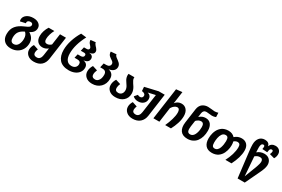

<svg xmlns="http://www.w3.org/2000/svg" viewBox="127 -2222 5747 3906"><g transform="rotate(30 3001.0 -268.5)"><path d="M377.9 -254.9Q496.1 -187 496.1 -63Q496.1 16.6 461.9 81.1Q427.7 145.5 363 183.3Q298.3 221.2 214.8 221.2Q111.8 221.2 54.4 164.3Q-2.9 107.4 -2.9 8.8Q-2.9 -51.3 12.5 -99.6Q27.8 -147.9 59.1 -185.3Q90.3 -222.7 132.1 -251Q173.8 -279.3 231.9 -304.2Q303.2 -334 328.1 -354.2Q353 -374.5 353 -403.8Q353 -424.8 338.9 -437Q324.7 -449.2 297.9 -449.2Q264.6 -449.2 245.4 -433.6Q226.1 -418 226.1 -396Q226.1 -386.7 228 -377L103 -349.1Q96.2 -372.1 96.2 -392.1Q96.2 -457 156.2 -502Q216.3 -546.9 311 -546.9Q392.6 -546.9 441.4 -508.5Q490.2 -470.2 490.2 -410.2Q490.2 -358.4 462.4 -321.3Q434.6 -284.2 377.9 -254.9ZM223.1 115.2Q256.3 115.2 282.2 97.7Q308.1 80.1 323 51.3Q337.9 22.5 345.5 -11Q353 -44.4 353 -80.1Q353 -127.9 339.4 -161.1Q325.7 -194.3 297.9 -220.2Q214.4 -182.6 177.7 -129.9Q141.1 -77.1 141.1 7.8Q141.1 115.2 223.1 115.2Z M941.4 -529.8H1081.5L1006.3 4.9Q991.7 108.9 927.5 165Q863.3 221.2 752.4 221.2Q661.1 221.2 606.4 172.6Q551.8 124 551.8 53.2Q551.8 -12.7 591.3 -75.2L704.6 -38.1Q684.6 4.4 684.6 46.9Q684.6 79.1 705.3 97.2Q726.1 115.2 764.6 115.2Q808.6 115.2 834 85.2Q859.4 55.2 865.7 5.9L890.6 -168Q831.5 -119.1 759.8 -119.1Q689.5 -119.1 645 -166Q600.6 -212.9 600.6 -296.9Q600.6 -355.5 620.4 -416.7Q640.1 -478 674.3 -529.8H808.6Q779.8 -478.5 761.7 -418.2Q743.7 -357.9 743.7 -306.2Q743.7 -226.1 806.6 -226.1Q860.8 -226.1 904.8 -270Z M1458.5 17.1Q1382.3 17.1 1325.2 -4.9Q1268.1 -26.9 1232.9 -68.1Q1197.8 -109.4 1180.4 -165.3Q1163.1 -221.2 1163.1 -292Q1163.1 -404.8 1202.1 -526.1Q1241.2 -647.5 1307.1 -755.9L1435.5 -741.2Q1308.1 -498.5 1308.1 -295.9Q1308.1 -196.3 1347.4 -141.6Q1386.7 -86.9 1461.4 -86.9Q1517.1 -86.9 1549.8 -117.2Q1582.5 -147.5 1582.5 -196.8Q1582.5 -264.2 1503.4 -264.2H1435.5L1456.5 -356H1525.4Q1560.5 -356 1579.3 -371.1Q1598.1 -386.2 1598.1 -413.1Q1598.1 -451.2 1550.3 -451.2H1475.1L1496.1 -543H1560.5Q1585.4 -543 1599.9 -553.7Q1614.3 -564.5 1614.3 -584Q1614.3 -597.7 1605.7 -611.6Q1597.2 -625.5 1585.2 -638.7Q1573.2 -651.9 1561.5 -666.3Q1549.8 -680.7 1542.5 -700.2Q1535.2 -719.7 1537.1 -741.2L1652.3 -752.9Q1653.8 -735.8 1664.1 -718.5Q1674.3 -701.2 1688.2 -686.5Q1702.1 -671.9 1715.8 -657Q1729.5 -642.1 1739 -623.5Q1748.5 -605 1748.5 -585.9Q1748.5 -513.7 1641.1 -500Q1689.5 -498.5 1714.8 -475.6Q1740.2 -452.6 1740.2 -416Q1740.2 -321.8 1617.2 -309.1Q1671.9 -300.8 1698.5 -270.5Q1725.1 -240.2 1725.1 -192.9Q1725.1 -130.9 1689.7 -82.5Q1654.3 -34.2 1593.8 -8.5Q1533.2 17.1 1458.5 17.1Z M2153.8 -407.2Q2210 -396 2243.4 -358.2Q2276.9 -320.3 2276.9 -254.9Q2276.9 -133.8 2200.9 -58.3Q2125 17.1 2004.9 17.1Q1910.6 17.1 1854.7 -33Q1798.8 -83 1798.8 -158.2Q1798.8 -232.9 1844.7 -306.2L1960 -270Q1934.1 -210.9 1934.1 -162.1Q1934.1 -127.4 1955.3 -108.2Q1976.6 -88.9 2016.1 -88.9Q2054.7 -88.9 2082 -114.7Q2109.4 -140.6 2121.1 -178.5Q2132.8 -216.3 2132.8 -261.2Q2132.8 -356.9 2042 -356.9H1984.9L2007.8 -460H2069.8Q2110.8 -460 2134.8 -480Q2158.7 -500 2158.7 -533.2Q2158.7 -552.7 2147.5 -568.8Q2136.2 -585 2119.6 -595.5Q2103 -606 2083.7 -619.6Q2064.5 -633.3 2048.1 -647.7Q2031.7 -662.1 2021.2 -686.3Q2010.7 -710.4 2011.7 -741.2L2140.1 -752Q2141.1 -734.9 2153.3 -718.5Q2165.5 -702.1 2183.1 -689.7Q2200.7 -677.2 2220.9 -661.6Q2241.2 -646 2258.5 -630.4Q2275.9 -614.7 2287.4 -592Q2298.8 -569.3 2298.8 -543Q2298.8 -487.3 2260.3 -452.6Q2221.7 -418 2153.8 -407.2Z M2808.6 -211.9Q2808.6 -109.9 2738.8 -46.4Q2668.9 17.1 2550.8 17.1H2549.8Q2457 17.1 2402.3 -31.7Q2347.7 -80.6 2347.7 -153.8Q2347.7 -229.5 2392.6 -299.8L2507.8 -264.2Q2482.9 -210 2482.9 -160.2Q2482.9 -126 2502.7 -107.4Q2522.5 -88.9 2561.5 -88.9Q2607.9 -88.9 2636.2 -121.1Q2664.6 -153.3 2664.6 -205.1Q2664.6 -231.4 2656 -257.3Q2647.5 -283.2 2634.3 -303Q2621.1 -322.8 2606.2 -345.9Q2591.3 -369.1 2578.1 -389.9Q2564.9 -410.6 2556.4 -438.7Q2547.9 -466.8 2547.9 -496.1Q2547.9 -515.1 2550.8 -529.8H2689Q2687.5 -522.5 2687.5 -512.2Q2687.5 -487.3 2700 -460.4Q2712.4 -433.6 2730.2 -408Q2748 -382.3 2765.9 -354.2Q2783.7 -326.2 2796.1 -289.1Q2808.6 -252 2808.6 -211.9Z M3261.2 -529.8H3401.4L3326.7 4.9Q3313 105.5 3247.6 163.3Q3182.1 221.2 3074.7 221.2Q2983.4 221.2 2928.5 172.6Q2873.5 124 2873.5 53.2Q2873.5 -11.2 2913.6 -75.2L3026.4 -38.1Q3007.3 8.8 3007.3 47.9Q3007.3 79.6 3027.6 97.4Q3047.9 115.2 3086.4 115.2Q3129.4 115.2 3154.5 85Q3179.7 54.7 3186.5 2L3248.5 -434.1L3079.6 -396Q3120.1 -385.3 3142.3 -357.2Q3164.6 -329.1 3164.6 -290Q3164.6 -224.1 3118.2 -182.1Q3071.8 -140.1 2995.6 -140.1Q2918.5 -140.1 2871.6 -187L2930.7 -255.9Q2953.6 -238.8 2985.4 -238.8Q3013.2 -238.8 3030.3 -254.9Q3047.4 -271 3047.4 -297.9Q3047.4 -326.7 3022.7 -343.5Q2998 -360.4 2962.4 -362.8L2955.6 -459Z M3792 -545.9Q3866.7 -545.9 3911.4 -492.2Q3956.1 -438.5 3956.1 -346.2Q3956.1 -263.7 3927 -173.3Q3897.9 -83 3853 0H3717.3Q3758.8 -89.8 3785.9 -181.6Q3813 -273.4 3813 -344.2Q3813 -438 3752 -438Q3721.2 -438 3689 -414.8Q3656.7 -391.6 3628.9 -346.2L3581.1 0H3440.9L3544.9 -741.2L3686 -755.9L3647 -472.2Q3703.6 -545.9 3792 -545.9Z M4362.8 -538.1Q4443.4 -538.1 4486.1 -482.7Q4528.8 -427.2 4528.8 -333Q4528.8 -258.3 4510.3 -194.6Q4491.7 -130.9 4456.8 -83.7Q4421.9 -36.6 4367.4 -9.8Q4313 17.1 4244.6 17.1Q4129.9 17.1 4078.6 -53.7Q4027.3 -124.5 4044.9 -252L4091.8 -587.9Q4098.1 -631.8 4116.7 -665.3Q4135.3 -698.7 4162.6 -718.5Q4189.9 -738.3 4221.9 -748Q4253.9 -757.8 4290.5 -757.8Q4328.6 -757.8 4377.9 -751Q4427.2 -744.1 4446.8 -744.1Q4481.9 -744.1 4529.8 -757.8L4533.7 -658.2Q4491.2 -640.1 4444.8 -640.1Q4421.4 -640.1 4380.9 -646Q4340.3 -651.9 4314.9 -651.9Q4241.2 -651.9 4229.5 -573.2L4216.8 -478Q4281.7 -538.1 4362.8 -538.1ZM4250.5 -88.9Q4278.8 -88.9 4302.2 -104.5Q4325.7 -120.1 4340.3 -145.3Q4355 -170.4 4365.2 -203.4Q4375.5 -236.3 4379.6 -269.5Q4383.8 -302.7 4383.8 -335.9Q4383.8 -433.1 4314.9 -433.1Q4255.4 -433.1 4202.6 -377L4182.6 -237.8Q4172.9 -164.6 4187 -126.7Q4201.2 -88.9 4250.5 -88.9Z M5204.6 -545.9Q5283.7 -545.9 5330.6 -496.6Q5377.4 -447.3 5377.4 -355Q5377.4 -199.7 5275.4 0H5131.8Q5178.2 -85.9 5206.3 -179.2Q5234.4 -272.5 5234.4 -352.1Q5234.4 -398.4 5217.5 -419.2Q5200.7 -439.9 5167.5 -439.9Q5125.5 -439.9 5084.5 -404.8Q5094.7 -367.2 5094.7 -321.8Q5094.7 -290 5090.6 -258.3Q5086.4 -226.6 5076.7 -192.9Q5066.9 -159.2 5052.2 -129.2Q5037.6 -99.1 5015.4 -72.3Q4993.2 -45.4 4965.6 -25.9Q4938 -6.3 4900.1 4.9Q4862.3 16.1 4818.8 16.1Q4719.2 16.1 4668 -42.7Q4616.7 -101.6 4616.7 -208Q4616.7 -240.2 4620.8 -272.2Q4625 -304.2 4634.8 -337.9Q4644.5 -371.6 4659.2 -401.6Q4673.8 -431.6 4696.3 -458.3Q4718.8 -484.9 4746.3 -504.2Q4773.9 -523.4 4811.5 -534.7Q4849.1 -545.9 4892.6 -545.9Q4989.3 -545.9 5044.4 -482.9Q5115.7 -545.9 5204.6 -545.9ZM4826.7 -88.9Q4862.3 -88.9 4888.7 -113.3Q4915 -137.7 4928.5 -177.2Q4941.9 -216.8 4948 -256.1Q4954.1 -295.4 4954.6 -335.9Q4954.6 -392.1 4939.2 -416.5Q4923.8 -440.9 4885.7 -440.9Q4861.3 -440.9 4841.1 -429.7Q4820.8 -418.5 4807.1 -398.7Q4793.5 -378.9 4783.4 -354.5Q4773.4 -330.1 4768.1 -301.3Q4762.7 -272.5 4760.3 -246.3Q4757.8 -220.2 4757.8 -193.8Q4757.8 -138.2 4773.4 -113.5Q4789.1 -88.9 4826.7 -88.9Z M5973.6 -522.9 5858.4 -554.2Q5877.4 -597.2 5877.4 -622.1Q5877.4 -653.8 5846.7 -653.8Q5827.1 -653.8 5814 -639.2Q5800.8 -624.5 5797.4 -596.2L5791.5 -559.1L5673.8 -566.9L5679.7 -607.9Q5682.1 -631.3 5675 -643.1Q5668 -654.8 5649.4 -654.8Q5633.8 -654.8 5622.3 -646.7Q5610.8 -638.7 5605 -624.8Q5599.1 -610.8 5596.4 -595Q5593.8 -579.1 5593.8 -560.1Q5593.8 -509.3 5596.7 -470.2L5598.6 -444.8Q5667 -504.9 5758.8 -504.9Q5838.9 -504.9 5883.8 -458.5Q5928.7 -412.1 5928.7 -339.8Q5928.7 -270 5876.5 -159.2L5704.6 204.1H5536.6L5464.4 -397.9Q5453.6 -487.3 5453.6 -546.9Q5453.6 -642.6 5499.8 -700.2Q5545.9 -757.8 5628.4 -757.8Q5676.3 -757.8 5707.5 -736.1Q5738.8 -714.4 5743.7 -671.9Q5779.3 -757.8 5875.5 -757.8Q5932.6 -757.8 5969 -724.1Q6005.4 -690.4 6005.4 -631.8Q6005.4 -573.7 5973.6 -522.9ZM5716.8 -400.9Q5658.2 -400.9 5605.5 -355L5639.6 94.2L5751.5 -198.2Q5783.7 -284.2 5783.7 -332Q5783.7 -363.8 5767.3 -382.3Q5751 -400.9 5716.8 -400.9Z"/></g></svg>

Font: FiraGO SemiBold
Style: Italic
Weight: 600
Italic angle: -8°
Designer: bBox Type GmbH
Foundry: bBox Type GmbH
Version: Version 1.001;PS 001.001;hotconv 1.0.88;makeotf.lib2.5.64775